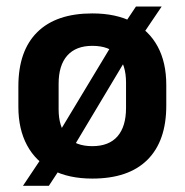

<svg xmlns="http://www.w3.org/2000/svg" viewBox="-20 -546 578 601"><path d="M269 13Q195.5 13 143.8 -13.8Q92 -40.5 64.8 -91Q37.5 -141.5 37.5 -211.5V-276Q37.5 -387 96.8 -445.5Q156 -504 269 -504Q343 -504 394.8 -477.2Q446.5 -450.5 473.5 -400.5Q500.5 -350.5 500.5 -280V-215.5Q500.5 -104.5 441.5 -45.8Q382.5 13 269 13ZM133 35.5H52L123.5 -71.5L151.5 -109L345 -430L363.5 -462.5L405.5 -525.5H486L417 -423.5L390 -386.5L198.5 -66.5L179 -34.5ZM269 -88.5Q321 -88.5 347.8 -119.2Q374.5 -150 374.5 -208V-287.5Q374.5 -342.5 348.5 -372.5Q322.5 -402.5 269 -402.5Q217.5 -402.5 190.5 -372Q163.5 -341.5 163.5 -284V-204Q163.5 -149 189.8 -118.8Q216 -88.5 269 -88.5Z"/></svg>

Font: Anek Malayalam Medium SemiBold
Style: Regular
Weight: 600
Version: Version 1.003